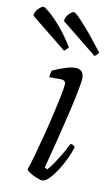

<svg xmlns="http://www.w3.org/2000/svg" viewBox="-140 -778 478 823"><g transform="rotate(10 99.5 -367.0)"><path d="M105 0Q96 0 80 -6.5Q64 -13 50.5 -21.5Q37 -30 35 -36Q43 -59 55 -101.5Q67 -144 80 -194.5Q93 -245 104 -293Q115 -341 122 -376.5Q129 -412 129 -424Q129 -441 107 -441H58Q58 -458 64 -471Q91 -483 117 -491.5Q143 -500 162 -500Q178 -500 188 -491Q198 -482 198 -461Q198 -446 189.5 -402.5Q181 -359 167 -300Q153 -241 137 -177Q121 -113 106 -57L117 -50Q126 -58 141 -80Q156 -102 171.5 -128Q187 -154 197 -175Q212 -175 217 -164Q211 -143 198 -115Q185 -87 168.5 -61Q152 -35 135 -17.5Q118 0 105 0ZM233 -564 78 -689Q79 -707 92.5 -720.5Q106 -734 114 -734Q122 -734 159.5 -692.5Q197 -651 250 -582Q249 -578 243.5 -573Q238 -568 233 -564ZM100 -564 -55 -689Q-54 -707 -40 -720.5Q-26 -734 -19 -734Q-13 -734 9 -715.5Q31 -697 60.5 -662.5Q90 -628 118 -582Q116 -578 111 -573Q106 -568 100 -564Z"/></g></svg>

Font: Texturina 72pt 72pt ExtraLight
Style: Italic
Weight: 200
Italic angle: -11°
Designer: Guillermo Torres Carreño
Foundry: Omnibus-Type
Version: Version 1.002; ttfautohint (v1.8.3)